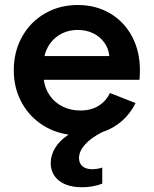

<svg xmlns="http://www.w3.org/2000/svg" viewBox="-20 -538 626 782"><path d="M186.5 126Q187 92.8 205.3 63.2Q223.6 33.7 259.3 10.3Q193.4 0.5 142.8 -35.9Q92.3 -72.3 64.2 -128.2Q36.1 -184.1 36.1 -252Q36.1 -328.1 70.1 -388.7Q104 -449.2 163.3 -483.4Q222.7 -517.6 296.9 -517.6Q370.6 -517.6 428.2 -483.6Q485.8 -449.7 517.8 -389.4Q549.8 -329.1 549.8 -252.9Q549.8 -225.6 547.9 -212.9H158.2Q163.6 -175.3 184.1 -147Q204.6 -118.7 236.6 -103.3Q268.6 -87.9 307.6 -87.9Q350.1 -87.9 380.9 -106.7Q411.6 -125.5 427.7 -159.2L532.2 -118.2Q511.2 -75.7 476.8 -45.4Q442.4 -15.1 396.5 0Q351.1 22.9 326.4 50.5Q301.8 78.1 301.8 105.5Q301.8 127 315.7 138.9Q329.6 150.9 355.5 151.4Q379.9 150.4 396.5 144.5V210Q357.9 224.6 314.5 224.6Q254.9 224.6 220.9 198.2Q187 171.9 186.5 126ZM425.3 -309.6Q422.4 -339.8 405.3 -364Q388.2 -388.2 360.1 -402.1Q332 -416 296.9 -416Q246.1 -416 209.5 -387.2Q172.9 -358.4 161.1 -309.6Z"/></svg>

Font: Wanted Sans SemiBold
Style: Regular
Weight: 600
Designer: Original Design by Kil Hyung-jin and Kang Hanbin, Wanted Lab, Inc; Hangeul from Source Han Sans by Jang Soo-young and Ka
Foundry: Wanted Lab, Inc.
Version: Version 1.003